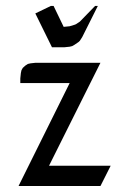

<svg xmlns="http://www.w3.org/2000/svg" viewBox="-20 -622 437 642"><path d="M42 0 212.9 -344.2H47.9V-359.9L49.8 -377.9L51.8 -387.2L56.2 -395L64.9 -402.8L73.2 -408.2L82 -410.2L99.1 -412.1H315.9L144 -67.9H350.1L315.9 0ZM98.1 -577.1 149.9 -602.1H159.2L192.9 -532.2L212.9 -534.2L229 -539.1L233.9 -541L247.1 -549.8L297.9 -602.1H307.1L254.9 -498L247.1 -485.8L243.2 -481.9L229 -472.2L221.2 -467.8L212.9 -465.8L194.8 -463.9H153.8Z"/></svg>

Font: Petahja
Style: Regular
Weight: 400
Designer: T. Christopher White
Version: Version 1.1